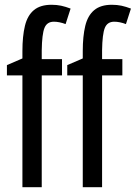

<svg xmlns="http://www.w3.org/2000/svg" viewBox="-20 -785 569 805"><path d="M240 -469H155V0H74V-469H9V-512L74 -540V-571Q74 -633 84.5 -676.5Q95 -720 122 -742.5Q149 -765 196 -765Q218 -765 236.5 -761Q255 -757 276 -749L255 -684Q242 -689 229.5 -691.5Q217 -694 206 -694Q177 -694 166.5 -668Q156 -642 155 -574V-537H240ZM493 -469H408V0H327V-469H262V-512L327 -540V-571Q327 -633 337.5 -676.5Q348 -720 375 -742.5Q402 -765 449 -765Q471 -765 489.5 -761Q508 -757 529 -749L508 -684Q495 -689 482.5 -691.5Q470 -694 459 -694Q430 -694 419.5 -668Q409 -642 408 -574V-537H493Z"/></svg>

Font: Noto Sans ExtraCondensed
Style: Regular
Weight: 400
Width: 2
Designer: Monotype Design Team
Foundry: Monotype Imaging Inc.
Version: Version 2.013